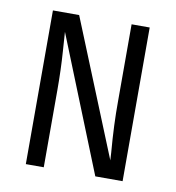

<svg xmlns="http://www.w3.org/2000/svg" viewBox="-62 -545 551 602"><g transform="rotate(10 213.0 -244.5)"><path d="M107.9 -429.7Q107.9 -424.8 112.1 -367.9Q116.2 -311 116.2 -245.1V0H59.1V-489.3H142.6L317.9 -57.6L316.4 -83Q309.1 -170.4 309.6 -244.1V-489.3H367.2V0H280.3Z"/></g></svg>

Font: Amiri Typewriter
Style: Regular
Weight: 400
Monospace: yes
Designer: Khaled Hosny
Version: Version 1.1